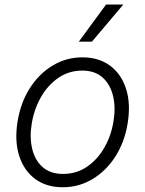

<svg xmlns="http://www.w3.org/2000/svg" viewBox="-20 -802 631 834"><path d="M252.8 11.4Q181.1 11.4 132.3 -25Q83.5 -61.4 63 -126.1Q42.6 -190.7 56.5 -275.2Q70 -357.6 110.3 -420.1Q150.6 -482.6 209.5 -517.8Q268.5 -552.9 337.7 -552.9Q409.8 -552.9 458.6 -516.3Q507.5 -479.8 527.9 -415.1Q548.3 -350.5 534.4 -265.6Q521 -183.9 480.6 -121.4Q440.3 -58.9 381.4 -23.8Q322.4 11.4 252.8 11.4ZM253.9 -46.5Q311.8 -46.5 357.6 -77.6Q403.4 -108.7 433.2 -160.7Q463.1 -212.7 473 -275.2Q483 -335.2 471.1 -385.1Q459.2 -435 425.8 -465.2Q392.4 -495.4 337 -495.4Q279.5 -495.4 233.7 -464Q187.9 -432.5 158 -380.3Q128.2 -328.1 117.9 -265.6Q108 -206 119.7 -156.1Q131.4 -106.2 165 -76.3Q198.5 -46.5 253.9 -46.5ZM322.4 -621.1 440.7 -782.3H515.6L379.3 -621.1Z"/></svg>

Font: Inter UI Light
Style: Italic
Weight: 300
Italic angle: 9.39999°
Designer: Rasmus Andersson
Foundry: rsms
Version: 3.2;8d6f07862